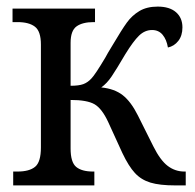

<svg xmlns="http://www.w3.org/2000/svg" viewBox="-20 -562 590 582"><path d="M20 -42H33Q69 -42 86.5 -56.5Q104 -71 104 -115V-427Q104 -467 86 -481Q68 -495 33 -495H18V-536H268V-495H264Q230 -495 212 -482Q194 -469 194 -432V-302Q219 -302 232.5 -307Q246 -312 257 -324Q268 -335 299 -387Q304 -397 323 -428Q349 -472 364.5 -493.5Q380 -515 402.5 -528.5Q425 -542 458 -542Q494 -542 513.5 -525Q533 -508 533 -479Q533 -454 520.5 -438Q508 -422 489 -418Q485 -442 473 -456.5Q461 -471 441 -471Q419 -471 401.5 -454Q384 -437 360 -398Q333 -352 318.5 -330.5Q304 -309 287 -297Q327 -293 352 -273.5Q377 -254 398 -212L445 -118Q466 -76 488.5 -59Q511 -42 539 -42H543V0H511Q464 0 436 -8.5Q408 -17 389 -37.5Q370 -58 351 -98L308 -192Q289 -233 266.5 -246Q244 -259 194 -259V-112Q194 -70 211 -56Q228 -42 262 -42H266V0H20Z"/></svg>

Font: Noto Serif Narrow
Style: Regular
Weight: 400
Width: 4
Designer: Monotype Design Team
Foundry: Monotype Imaging Inc.
Version: Version 1.001